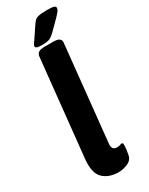

<svg xmlns="http://www.w3.org/2000/svg" viewBox="-238 -956 779 1005"><g transform="rotate(-30 151.5 -453.5)"><path d="M140 -769Q117 -769 108.5 -772.5Q100 -776 100 -782Q100 -789 104.5 -795.5Q109 -802 116 -812L161 -879Q170 -892 177 -899.5Q184 -907 200.5 -911Q217 -915 252 -915Q281 -915 292 -911.5Q303 -908 303 -900Q303 -890 293.5 -878Q284 -866 270 -852L217 -799Q201 -783 186 -776Q171 -769 140 -769ZM154 8Q96 8 61.5 -24.5Q27 -57 35 -139L96 -725Q98 -740 109 -747.5Q120 -755 148 -755H196Q223 -755 233 -747.5Q243 -740 243 -728L183 -147Q181 -126 188.5 -117.5Q196 -109 212 -109Q223 -109 230.5 -112Q238 -115 241 -115Q249 -115 249 -103Q249 -99 248 -84.5Q247 -70 242 -44Q237 -16 208.5 -4Q180 8 154 8Z"/></g></svg>

Font: Asap
Style: Bold Italic
Weight: 700
Italic angle: -6°
Designer: Pablo Cosgaya
Foundry: Omnibus-Type
Version: Version 3.001; ttfautohint (v1.8.3)